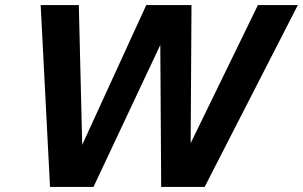

<svg xmlns="http://www.w3.org/2000/svg" viewBox="-20 -740 1199 760"><path d="M178 0 141 -720H292L308 -61H257L559 -720H738L734 -61H680L1001 -720H1159L790 0H618L614 -646H654L350 0Z"/></svg>

Font: Instrument Sans
Style: Bold Italic
Weight: 700
Italic angle: -13°
Designer: Rodrigo Fuenzalida
Foundry: fragTYPE
Version: Version 1.000;gftools[0.9.28]